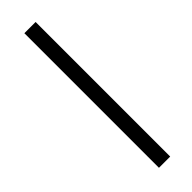

<svg xmlns="http://www.w3.org/2000/svg" viewBox="-347 -863 1062 1062"><g transform="rotate(-45 184.5 -331.5)"><path d="M149.9 194.8V-857.9H237.8V194.8Z"/></g></svg>

Font: PlayfairDisplay-BoldItalic
Style: Bold Italic
Weight: 700
Italic angle: -14.9847°
Designer: Claus Eggers Sørensen
Foundry: Claus Eggers Sørensen
Version: Version 1.002;PS 001.002;hotconv 1.0.70;makeotf.lib2.5.58329